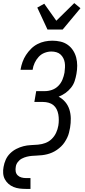

<svg xmlns="http://www.w3.org/2000/svg" viewBox="-27 -1006 547 1241"><path d="M140 215Q119 215 99 212.5Q79 210 60.5 202.5Q42 195 27.5 182Q13 169 4 152Q-5 135 -6.5 114Q-8 93 -4 73Q0 49 10 26.5Q20 4 38 -14Q56 -32 78.5 -43.5Q101 -55 124.5 -61Q148 -67 171.5 -68Q195 -69 218.5 -71Q242 -73 265.5 -81.5Q289 -90 307 -107.5Q325 -125 335.5 -147.5Q346 -170 350 -194Q353 -212 353 -230.5Q353 -249 350 -266.5Q347 -284 339 -300Q331 -316 318 -326.5Q305 -337 287.5 -342Q270 -347 251 -347H195L207 -417H263Q286 -417 309 -425Q332 -433 349.5 -450.5Q367 -468 376.5 -491Q386 -514 390 -537Q392 -553 393 -569.5Q394 -586 391.5 -601.5Q389 -617 382 -630.5Q375 -644 364 -654Q353 -664 337.5 -668.5Q322 -673 305 -673Q283 -673 261 -664.5Q239 -656 223 -638.5Q207 -621 197 -599.5Q187 -578 184 -556V-555H106V-557Q110 -581 118.5 -605Q127 -629 141 -650.5Q155 -672 173.5 -690.5Q192 -709 215 -721Q238 -733 262.5 -738Q287 -743 311 -743Q339 -743 364.5 -737Q390 -731 410.5 -716.5Q431 -702 445 -680.5Q459 -659 465.5 -634Q472 -609 472 -582Q472 -555 467 -528Q463 -505 455.5 -482Q448 -459 432 -439Q416 -419 395.5 -404.5Q375 -390 352 -381Q377 -368 395 -346.5Q413 -325 421.5 -298Q430 -271 430.5 -241Q431 -211 426 -181Q423 -165 419 -148.5Q415 -132 407.5 -116.5Q400 -101 390.5 -86.5Q381 -72 368 -59.5Q355 -47 340.5 -37Q326 -27 310 -20Q294 -13 278 -9Q262 -5 245 -3Q228 -1 212 -0.5Q196 0 179 1.5Q162 3 146 7Q130 11 114.5 19Q99 27 88 41.5Q77 56 75 72Q72 88 74.5 102.5Q77 117 87 127Q97 137 111.5 141Q126 145 141 145H170V215ZM280 -815 214 -957 259 -982 337 -872 453 -986 493 -953 378 -815Z"/></svg>

Font: Iosevka Custom
Style: Italic
Weight: 400
Italic angle: -9°
Monospace: yes
Designer: Belleve Invis
Foundry: Belleve Invis
Version: Version 30.3.3; ttfautohint (v1.8.3)